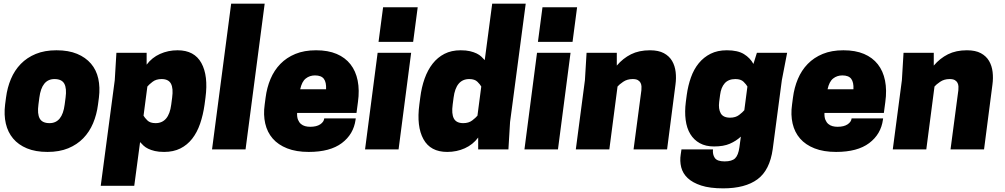

<svg xmlns="http://www.w3.org/2000/svg" viewBox="-20 -820 5515 1054"><path d="M518 -246Q511 -191 491 -143.5Q471 -96 437 -61Q403 -26 354.5 -6Q306 14 241 14Q175 14 128 -5.5Q81 -25 52 -59.5Q23 -94 12 -141.5Q1 -189 8 -246L13 -284Q20 -339 40 -386.5Q60 -434 94 -469Q128 -504 176.5 -524Q225 -544 290 -544Q356 -544 403 -524.5Q450 -505 479.5 -470.5Q509 -436 519.5 -388.5Q530 -341 523 -284ZM191 -246Q184 -195 198 -169.5Q212 -144 252 -144Q322 -144 335 -246L340 -284Q347 -335 333 -360.5Q319 -386 279 -386Q209 -386 196 -284Z M533 200 610 -380 619 -530H785V-465Q814 -504 858.5 -524Q903 -544 955 -544Q1047 -544 1085.5 -474Q1124 -404 1108 -284L1103 -246Q1095 -189 1078.5 -141Q1062 -93 1035 -58.5Q1008 -24 970 -5Q932 14 881 14Q851 14 830 9Q809 4 793.5 -3.5Q778 -11 767.5 -21Q757 -31 749 -40L717 200ZM768 -185Q774 -174 789 -159Q804 -144 834 -144Q907 -144 920 -246L925 -284Q932 -335 918.5 -360.5Q905 -386 867 -386Q837 -386 817.5 -371Q798 -356 789 -345Z M1249 -800H1433L1328 0H1144Z M1611 -200Q1610 -177 1616 -162.5Q1622 -148 1632 -139.5Q1642 -131 1655 -127.5Q1668 -124 1683 -124Q1718 -124 1738 -137.5Q1758 -151 1760 -170H1933L1932 -163Q1921 -83 1856.5 -34.5Q1792 14 1675 14Q1606 14 1556.5 -5.5Q1507 -25 1477 -59.5Q1447 -94 1436 -142Q1425 -190 1433 -246L1438 -284Q1445 -339 1465 -386.5Q1485 -434 1519 -469Q1553 -504 1601.5 -524Q1650 -544 1715 -544Q1781 -544 1828 -524Q1875 -504 1904 -467Q1933 -430 1943.5 -377.5Q1954 -325 1945 -260L1937 -200ZM1709 -406Q1680 -406 1658.5 -389Q1637 -372 1628 -330H1770Q1772 -368 1758 -387Q1744 -406 1709 -406Z M2053 -530H2237L2168 0H1984ZM2248 -590H2058L2083 -780H2273Z M2509 -544Q2539 -544 2560 -539Q2581 -534 2596.5 -526.5Q2612 -519 2622.5 -509Q2633 -499 2641 -490L2682 -800H2866L2780 -150L2771 0H2605V-65Q2576 -26 2531.5 -6Q2487 14 2435 14Q2343 14 2304.5 -56Q2266 -126 2282 -246L2287 -284Q2294 -341 2311 -388.5Q2328 -436 2355 -470.5Q2382 -505 2420 -524.5Q2458 -544 2509 -544ZM2622 -345Q2616 -356 2601 -371Q2586 -386 2556 -386Q2483 -386 2470 -284L2465 -246Q2458 -195 2471.5 -169.5Q2485 -144 2523 -144Q2553 -144 2572.5 -159Q2592 -174 2601 -185Z M2928 -530H3112L3043 0H2859ZM3123 -590H2933L2958 -780H3148Z M3458 0 3501 -325Q3502 -334 3501.5 -345Q3501 -356 3496.5 -365Q3492 -374 3482 -380Q3472 -386 3453 -386Q3423 -386 3401 -371Q3379 -356 3370 -345L3325 0H3141L3191 -380L3200 -530H3366V-460Q3400 -500 3444 -522Q3488 -544 3548 -544Q3595 -544 3624.5 -528Q3654 -512 3669.5 -485.5Q3685 -459 3689 -425Q3693 -391 3688 -355L3642 0Z M4047 -70Q4021 -46 3986.5 -31Q3952 -16 3900 -16Q3854 -16 3821.5 -34Q3789 -52 3769.5 -84Q3750 -116 3744 -161.5Q3738 -207 3745 -261L3750 -299Q3757 -350 3773 -395Q3789 -440 3816 -473Q3843 -506 3881 -525Q3919 -544 3970 -544Q4030 -544 4064 -523Q4098 -502 4116 -469L4135 -530H4301L4272 -380L4222 -2Q4206 114 4138.5 164Q4071 214 3950 214Q3877 214 3829.5 198.5Q3782 183 3755 157.5Q3728 132 3719.5 98Q3711 64 3717 27L3721 0H3894Q3891 28 3904 47Q3917 66 3958 66Q3998 66 4015.5 49Q4033 32 4039 -11ZM4083 -345Q4077 -356 4062 -371Q4047 -386 4017 -386Q3979 -386 3958.5 -363Q3938 -340 3933 -299L3928 -261Q3923 -222 3936.5 -198Q3950 -174 3988 -174Q4018 -174 4037.5 -189Q4057 -204 4066 -215Z M4506 -200Q4505 -177 4511 -162.5Q4517 -148 4527 -139.5Q4537 -131 4550 -127.5Q4563 -124 4578 -124Q4613 -124 4633 -137.5Q4653 -151 4655 -170H4828L4827 -163Q4816 -83 4751.5 -34.5Q4687 14 4570 14Q4501 14 4451.5 -5.5Q4402 -25 4372 -59.5Q4342 -94 4331 -142Q4320 -190 4328 -246L4333 -284Q4340 -339 4360 -386.5Q4380 -434 4414 -469Q4448 -504 4496.5 -524Q4545 -544 4610 -544Q4676 -544 4723 -524Q4770 -504 4799 -467Q4828 -430 4838.5 -377.5Q4849 -325 4840 -260L4832 -200ZM4604 -406Q4575 -406 4553.5 -389Q4532 -372 4523 -330H4665Q4667 -368 4653 -387Q4639 -406 4604 -406Z M5198 0 5241 -325Q5242 -334 5241.5 -345Q5241 -356 5236.5 -365Q5232 -374 5222 -380Q5212 -386 5193 -386Q5163 -386 5141 -371Q5119 -356 5110 -345L5065 0H4881L4931 -380L4940 -530H5106V-460Q5140 -500 5184 -522Q5228 -544 5288 -544Q5335 -544 5364.5 -528Q5394 -512 5409.5 -485.5Q5425 -459 5429 -425Q5433 -391 5428 -355L5382 0Z"/></svg>

Font: Tanohe Sans Black
Style: Italic
Weight: 900
Designer: Village Type and Design LLC & Cristiano Sobral
Foundry: Cooper Hewitt Smithsonian Design Museum
Version: Version 1.00;January 12, 2020;FontCreator 12.0.0.2547 64-bit